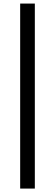

<svg xmlns="http://www.w3.org/2000/svg" viewBox="-20 -863 311 1087"><path d="M177.2 204.6H94.2V-842.8H177.2Z"/></svg>

Font: Ufes Sans
Style: Regular
Weight: 400
Designer: Ricardo Esteves, Filipe Motta, Cassio Ferreira, Ana Quintelato & Breno Mello
Foundry: ProDesignUfes - Ricardo Esteves, Filipe Motta, Cassio Ferreira, Ana Quintelato & Breno Mello (This is a derivative work,
Version: Version 2.0